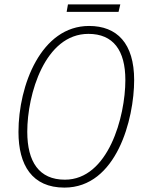

<svg xmlns="http://www.w3.org/2000/svg" viewBox="-20 -843 661 873"><path d="M283 -789H519L527 -823H289ZM273 10C510 10 590 -302 590 -479C590 -646 512 -725 385 -725C167 -725 64 -455 64 -243C64 -92 126 10 273 10ZM275 -26C158 -26 104 -107 104 -244C104 -414 184 -689 382 -689C495 -689 550 -614 550 -479C550 -312 472 -26 275 -26Z"/></svg>

Font: Noto Sans SemiCondensed ExtraLight
Style: Italic
Weight: 200
Width: 4
Italic angle: -12°
Designer: Monotype Design Team
Foundry: Monotype Imaging Inc.
Version: Version 2.013